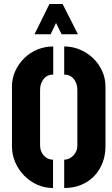

<svg xmlns="http://www.w3.org/2000/svg" viewBox="-20 -938 564 963"><path d="M153 -766 228 -918H294L371 -766H289L261 -823L234 -766ZM302 5V-137Q315 -137 326.5 -142.5Q338 -148 347.5 -157.5Q357 -167 362.5 -180Q368 -193 368 -209V-488Q368 -505 363 -518.5Q358 -532 349.5 -542.5Q341 -553 329 -558.5Q317 -564 302 -564V-705Q344 -705 381.5 -689Q419 -673 447.5 -645.5Q476 -618 492.5 -581.5Q509 -545 509 -504V-204Q509 -160 494.5 -122Q480 -84 453 -55.5Q426 -27 387.5 -11Q349 5 302 5ZM246 5Q204 5 167 -11.5Q130 -28 101.5 -57Q73 -86 56.5 -124Q40 -162 40 -204V-504Q40 -545 56.5 -581.5Q73 -618 101.5 -646Q130 -674 167.5 -689.5Q205 -705 247 -705V-564Q232 -564 220 -558.5Q208 -553 199.5 -542.5Q191 -532 186 -518.5Q181 -505 181 -488V-209Q181 -193 186.5 -179.5Q192 -166 201 -156.5Q210 -147 221.5 -142Q233 -137 246 -137Z"/></svg>

Font: Stick No Bills ExtraBold
Style: Regular
Weight: 800
Version: Version 2.000